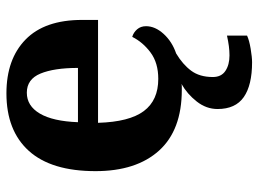

<svg xmlns="http://www.w3.org/2000/svg" viewBox="-126 -464 823 612"><g transform="rotate(-90 286.0 -157.5)"><path d="M394 234Q321 234 283 207.5Q245 181 245 124Q245 88 269 57.5Q293 27 325 9Q321 10 316 10Q311 10 306 10Q178 10 112.5 -62.5Q47 -135 47 -265Q47 -406 111.5 -477.5Q176 -549 295 -549Q404 -549 466.5 -488Q529 -427 529 -308V-257H201Q204 -157 238.5 -111Q273 -65 341 -65Q392 -65 425 -89.5Q458 -114 475 -148Q489 -144 499 -132.5Q509 -121 509 -104Q509 -75 484.5 -48Q460 -21 422 -8Q387 13 367 40Q347 67 347 109Q347 136 366.5 149Q386 162 416 162Q430 162 445.5 160Q461 158 479 154V218Q464 225 437 229.5Q410 234 394 234ZM376 -321Q376 -397 358 -440.5Q340 -484 297 -484Q255 -484 230.5 -442.5Q206 -401 203 -321Z"/></g></svg>

Font: Noto Serif Gurmukhi
Style: Bold
Weight: 700
Designer: Vaibhav Singh and the Monotype Design Team
Foundry: Monotype Imaging Inc.
Version: Version 2.004; ttfautohint (v1.8.4.7-5d5b)